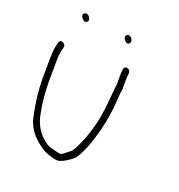

<svg xmlns="http://www.w3.org/2000/svg" viewBox="-177 -725 756 813"><g transform="rotate(30 201.0 -319.0)"><path d="M-25.8 -449 -26.6 -436C-28.3 -422 -26.7 -400.3 -21.8 -371L-10 -300C0.2 -238.8 17.8 -178.6 42.6 -119.5C63.5 -69.7 106.5 -42 150 -24C162.4 -18.3 205.2 -11.3 221.3 -14.8C239.9 -18.8 267.7 -46 278.8 -60C294.2 -79.7 307.9 -142.9 310.8 -177C320.9 -257.6 318.8 -305.8 310.2 -384.5C307.9 -405.3 310.2 -413 305.3 -432L299.8 -465C299.1 -469 298.8 -474.2 298.7 -480.6C298.4 -497.4 284.2 -508.3 271.3 -498.1C267.2 -494.8 266.7 -483.8 269.8 -465L272.5 -449C273.4 -443.7 274.5 -437.8 275.9 -431.5C279.8 -413.7 277.5 -407.8 279.8 -387C282.3 -364.3 282.6 -349.1 284.6 -328C291.3 -258.1 283.8 -187 273.1 -142.3C265 -108.3 258.5 -88.1 253.6 -81.7C247.5 -73.6 226.1 -48.6 218.1 -45C210.6 -43.8 192.4 -45 163.5 -48.7C154.5 -49.9 139.9 -56.6 120.5 -69C95.3 -87.9 76.8 -111.2 64.9 -139C44.9 -187 29.9 -240.7 20 -300L6.8 -379.5C3.5 -399.2 2.4 -415.7 3.6 -429L4.4 -442C7.4 -460.3 -25.8 -468.7 -25.8 -449ZM214.7 -598C233.5 -581.8 250.6 -603 232.1 -619.5C213.1 -636.3 196.2 -613.8 214.7 -598ZM8 -610.8C2.1 -603.6 3.3 -596.7 11.7 -590C20 -582.9 28 -577.1 36.3 -586.5C48.8 -600.6 19.9 -625 8 -610.8Z"/></g></svg>

Font: MewTooHand
Style: CondLta
Weight: 400
Designer: Mew Too, Robert Jablonski
Version: Version 0.77